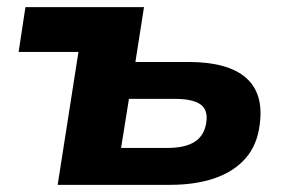

<svg xmlns="http://www.w3.org/2000/svg" viewBox="-20 -516 799 536"><path d="M141 0 199 -371H32L51 -496H382L358 -343H506Q616 -343 666.5 -299Q717 -255 705 -168Q698 -111 665.5 -74Q633 -37 579.5 -18.5Q526 0 455 0ZM318 -103H447Q497 -103 524 -120.5Q551 -138 556 -175Q561 -210 539 -225Q517 -240 468 -240H340Z"/></svg>

Font: Nunito Sans 10pt SemiExpanded ExtraBold
Style: Italic
Weight: 800
Width: 6
Italic angle: -9°
Designer: Vernon Adams
Foundry: Vernon Adams
Version: Version 3.101;gftools[0.9.27]